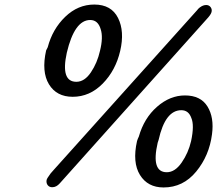

<svg xmlns="http://www.w3.org/2000/svg" viewBox="-20 -769 977 845"><path d="M183 -547 190 -561Q211 -641 267 -695Q323 -749 395 -749Q470 -749 499.5 -690Q529 -631 509 -545Q489 -459 432 -401Q375 -343 300 -343Q229 -343 195.5 -398Q162 -453 183 -547ZM274 -537Q246 -409 316 -409Q352 -409 380 -450.5Q408 -492 420 -545Q435 -605 423 -641Q411 -681 377 -681Q308 -681 274 -537ZM185 24Q185 22 186.5 19Q188 16 189 14.5Q190 13 191.5 10.5Q193 8 194 7Q195 6 203 -6Q208 -11 218 -23L851 -728H850Q869 -747 887 -747Q900 -747 907 -737.5Q914 -728 911 -716Q908 -704 889 -684L243 38Q228 55 210 55Q197 55 190 46Q183 37 185 24ZM583 -148Q584 -151 586.5 -158Q589 -165 591 -168Q614 -249 671 -299Q728 -349 794 -349Q863 -349 893 -300.5Q923 -252 913 -178Q901 -84 843.5 -14Q786 56 700 56Q630 56 596 1Q562 -54 583 -148ZM678 -153 674 -141Q644 -11 714 -11Q750 -11 779.5 -53.5Q809 -96 821 -148Q836 -218 822 -250Q810 -284 778 -284Q707 -284 678 -153Z"/></svg>

Font: Coval
Style: Italic
Weight: 400
Foundry: Context Ltd
Version: Version 001.000